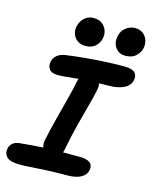

<svg xmlns="http://www.w3.org/2000/svg" viewBox="-147 -1032 900 1132"><g transform="rotate(15 302.5 -466.0)"><path d="M168 -557Q127 -557 113 -576Q99 -595 104 -622Q109 -646 128.5 -662.5Q148 -679 181 -683Q237 -691 298 -696.5Q359 -702 419 -705Q479 -708 530 -708Q578 -708 595.5 -691.5Q613 -675 607 -645Q600 -609 562.5 -591.5Q525 -574 471 -574Q416 -574 375.5 -572.5Q335 -571 304 -568.5Q273 -566 249.5 -563.5Q226 -561 206.5 -559Q187 -557 168 -557ZM259 -88Q222 -88 203 -109Q184 -130 191 -165Q206 -237 224 -306Q242 -375 258.5 -438Q275 -501 285 -552Q292 -585 306 -601Q320 -617 348 -617Q381 -617 401 -593Q421 -569 413 -535Q406 -498 390 -439.5Q374 -381 354.5 -305.5Q335 -230 318 -141Q308 -88 259 -88ZM87 11Q28 11 6.5 -9Q-15 -29 -9 -61Q-5 -81 9.5 -94.5Q24 -108 52 -111Q95 -115 130.5 -118Q166 -121 198.5 -122.5Q231 -124 263.5 -124.5Q296 -125 331.5 -125Q367 -125 410 -125Q447 -125 466 -116.5Q485 -108 490 -94Q495 -80 492 -65Q487 -36 457 -18Q427 0 369 0Q305 0 249.5 2.5Q194 5 152 8Q110 11 87 11ZM519 -770Q481 -770 459.5 -799Q438 -828 447 -871Q453 -902 478.5 -922.5Q504 -943 535 -943Q565 -943 584.5 -927.5Q604 -912 611 -888.5Q618 -865 613 -841Q609 -817 585.5 -793.5Q562 -770 519 -770ZM276 -765Q249 -765 229.5 -778.5Q210 -792 201.5 -814.5Q193 -837 198 -863Q205 -895 228 -916Q251 -937 282 -937Q316 -937 336 -921.5Q356 -906 364 -882.5Q372 -859 366 -834Q361 -808 339 -786.5Q317 -765 276 -765Z"/></g></svg>

Font: Shantell Sans Light SemiBold
Style: Italic
Weight: 600
Italic angle: -11°
Version: Version 1.011;[c5ecc13dd]